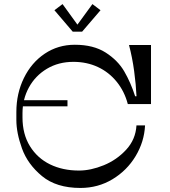

<svg xmlns="http://www.w3.org/2000/svg" viewBox="-20 -920 829 939"><path d="M338.9 -617.5Q266 -617.5 209.3 -583.6Q152.6 -549.6 121.3 -492.2Q90 -434.8 90 -366.1V-346.1Q90 -263.8 126.5 -205Q163 -146.2 224.8 -116.1Q286.5 -85.9 366.4 -85.9Q423.9 -85.9 487.6 -111.9Q551.4 -138 597.5 -188.3Q643.6 -238.6 647.4 -306.8H689.4Q685.6 -226.9 643.2 -156.4Q600.8 -85.9 530 -43.3Q459.2 -0.8 373.5 -0.8Q255.5 -0.8 185.3 -58.9Q115.1 -117.1 87.6 -193.7Q60 -270.2 60 -333.1V-372.1Q60 -463.1 97 -538.6Q134 -614.1 199 -657.6Q264 -701.1 346 -701.1Q437 -701.1 496.5 -663.1Q556 -625.1 587.5 -571.1Q619 -517.1 641 -449.1H647.6Q645 -506.5 636 -572.8Q627 -639 610.9 -700H718.5V-411.2H605Q588.8 -473.1 550.8 -520Q512.9 -566.9 458.8 -592.2Q404.6 -617.5 338.9 -617.5ZM79 -400V-430H310V-400ZM371.8 -781.4H345.5L432 -900L471.6 -870L381.5 -765H335.8L246.2 -870L285.9 -900Z"/></svg>

Font: Space Cowgirl
Style: Regular
Weight: 400
Designer: Valery Marier
Foundry: Valery Marier
Version: Version 1.000